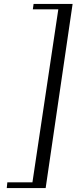

<svg xmlns="http://www.w3.org/2000/svg" viewBox="-20 -805 387 971"><path d="M14.2 146 17.1 117.2H144L274.9 -757.8H146L149.9 -785.2H347.2L210.9 146Z"/></svg>

Font: Dehuti
Style: Italic
Weight: 400
Version: Version 1.2